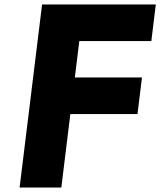

<svg xmlns="http://www.w3.org/2000/svg" viewBox="-20 -845 722 865"><path d="M682 -825H169.6L68.3 0H256.3L296.9 -331H599.4L619.6 -496H317.2L337.3 -660H661.8Z"/></svg>

Font: Hussar
Style: BdSuprExtOblOne
Weight: 700
Foundry: Cannot Into Space Fonts
Version: Version 2.00